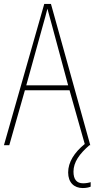

<svg xmlns="http://www.w3.org/2000/svg" viewBox="-20 -735 479 972"><path d="M352 134C352 86 382 44 433 0H437L238 -715H204L0 0H27L106 -278H332L409 -6C356 37 325 86 325 138C325 189 355 217 399 217C415 217 430 214 439 210V187C431 190 415 193 401 193C368 193 352 173 352 134ZM243 -607 325 -303H113L197 -606C206 -638 213 -662 220 -691C228 -660 235 -637 243 -607Z"/></svg>

Font: Noto Sans Devanagari Condensed Thin
Style: Regular
Weight: 100
Width: 3
Designer: Jelle Bosma - Monotype Design Team
Foundry: Monotype Imaging Inc.
Version: Version 2.004